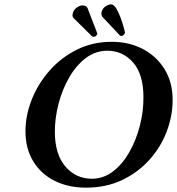

<svg xmlns="http://www.w3.org/2000/svg" viewBox="-20 -850 813 882"><path d="M375 12Q294 12 231.5 -19Q169 -50 133 -108.5Q97 -167 97 -247Q97 -320 126 -393Q155 -466 208 -526Q261 -586 333.5 -622Q406 -658 493 -658Q572 -658 635 -625.5Q698 -593 735.5 -533Q773 -473 773 -391Q773 -317 745.5 -245Q718 -173 665.5 -115Q613 -57 540 -22.5Q467 12 375 12ZM473 -617Q419 -617 374.5 -583.5Q330 -550 298 -494.5Q266 -439 249 -373.5Q232 -308 232 -245Q232 -142 280 -85.5Q328 -29 402 -29Q455 -29 498.5 -62Q542 -95 573.5 -150Q605 -205 622 -270.5Q639 -336 639 -402Q639 -509 591.5 -563Q544 -617 473 -617ZM465 -821Q470 -824 476.5 -827Q483 -830 490 -830Q503 -830 514.5 -810.5Q526 -791 535 -766Q544 -741 549 -721.5Q554 -702 554 -702V-699Q552 -693 546 -688Q545 -687 542.5 -686Q540 -685 538 -685Q533 -685 531 -687L450 -773Q449 -775 447 -779Q445 -783 446 -792Q449 -810 465 -821ZM332 -815Q337 -818 343.5 -821.5Q350 -825 357 -825Q377 -825 382 -813L426 -699Q426 -698 426.5 -697.5Q427 -697 427 -696Q427 -692 424.5 -689Q422 -686 420 -684Q418 -683 415.5 -682Q413 -681 410 -681Q405 -681 403 -683L318 -767Q313 -772 313 -780Q313 -782 313.5 -784Q314 -786 314 -787Q318 -805 332 -815Z"/></svg>

Font: Libertinus Serif Semibold Italic
Style: Regular
Weight: 600
Italic angle: -11.5°
Designer: Philipp H. Poll, Khaled Hosny
Foundry: Caleb Maclennan
Version: Version 7.051;RELEASE